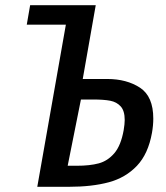

<svg xmlns="http://www.w3.org/2000/svg" viewBox="-20 -719 640 739"><path d="M233.5 -624H83L96 -699H348.5L298.5 -415H392.5Q467.5 -415 518.8 -381.5Q570 -348 570 -262.5Q570 -236.5 565 -208Q550.5 -126.5 507 -80.8Q463.5 -35 398.8 -17.5Q334 0 244.5 0H123.5ZM275.5 -81Q325.5 -81 360 -90.2Q394.5 -99.5 420 -129.2Q445.5 -159 456 -218Q460 -242 460 -257Q460 -292.5 444.5 -309.5Q429 -326.5 404.5 -331.2Q380 -336 339.5 -336H291.5L240.5 -81Z"/></svg>

Font: JuliaMono MediumItalic
Style: Regular
Weight: 500
Italic angle: -9°
Monospace: yes
Designer: cormullion
Foundry: corm
Version: Version 0.049; ttfautohint (v1.8.4)